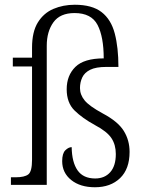

<svg xmlns="http://www.w3.org/2000/svg" viewBox="-20 -779 610 809"><path d="M380 10Q318 10 280 -20.5Q242 -51 242 -100Q242 -133 255.5 -146Q269 -159 282 -159Q283 -95 307 -61Q331 -27 381 -27Q421 -27 444.5 -53.5Q468 -80 468 -130Q468 -169 449.5 -197Q431 -225 380 -252Q327 -281 294 -313.5Q261 -346 261 -403Q261 -461 297.5 -497Q334 -533 417 -533Q417 -624 391 -674Q365 -724 294 -724Q233 -724 205 -685Q177 -646 177 -586V0H26V-32H46Q83 -32 99 -44Q115 -56 115 -106V-499H34V-536H115V-578Q115 -645 139.5 -684.5Q164 -724 205 -741.5Q246 -759 295 -759Q368 -759 408 -728Q448 -697 463.5 -638Q479 -579 479 -497H428Q384 -497 360 -485Q336 -473 326.5 -452.5Q317 -432 317 -408Q317 -380 336.5 -356Q356 -332 413 -301Q477 -267 501.5 -227.5Q526 -188 526 -139Q526 -67 486 -28.5Q446 10 380 10Z"/></svg>

Font: Noto Serif Ethiopic SemiCondensed Light
Style: Regular
Weight: 300
Width: 4
Designer: Monotype Design Team
Foundry: Monotype Imaging Inc.
Version: Version 2.102; ttfautohint (v1.8.4.7-5d5b)